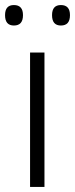

<svg xmlns="http://www.w3.org/2000/svg" viewBox="-31 -806 297 760"><path d="M145 -66H88V-598H145ZM-11 -746Q-11 -786 24 -786Q60 -786 60 -746Q60 -705 24 -705Q-11 -705 -11 -746ZM175 -746Q175 -786 210 -786Q246 -786 246 -746Q246 -705 210 -705Q175 -705 175 -746Z"/></svg>

Font: Noto Sans Malayalam UI Light
Style: Regular
Weight: 300
Designer: Jelle Bosma - Monotype Design Team
Foundry: Monotype Imaging Inc.
Version: Version 2.104; ttfautohint (v1.8.4.7-5d5b)